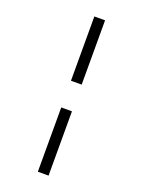

<svg xmlns="http://www.w3.org/2000/svg" viewBox="-182 -845 863 1162"><g transform="rotate(20 250.0 -264.0)"><path d="M285 -350H216V-764H285ZM285 236H216V-178H285Z"/></g></svg>

Font: Apparatus SIL
Style: Bold Italic
Weight: 700
Italic angle: -11°
Version: Version 1.0